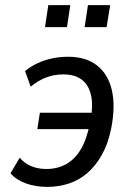

<svg xmlns="http://www.w3.org/2000/svg" viewBox="-20 -722 507 751"><path d="M165 9Q119 9 81.5 -4.5Q44 -18 21 -44L57 -105Q77 -82 103.5 -71.5Q130 -61 161 -61Q204 -61 238 -79.5Q272 -98 295.5 -137Q319 -176 331 -237L335 -217H126L136 -281H346L335 -255Q345 -313 335.5 -352Q326 -391 299 -411Q272 -431 227 -431Q192 -431 160.5 -419Q129 -407 100 -383L78 -444Q100 -462 126.5 -474.5Q153 -487 183.5 -493.5Q214 -500 247 -500Q316 -500 359.5 -466Q403 -432 417.5 -369.5Q432 -307 415 -220Q403 -160 378.5 -116.5Q354 -73 321.5 -45Q289 -17 249 -4Q209 9 165 9ZM311 -616 324 -702H411L397 -616ZM156 -616 169 -702H255L242 -616Z"/></svg>

Font: Nunito Sans 10pt Condensed Medium
Style: Italic
Weight: 500
Width: 3
Italic angle: -9°
Designer: Vernon Adams
Foundry: Vernon Adams
Version: Version 3.101;gftools[0.9.27]